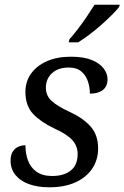

<svg xmlns="http://www.w3.org/2000/svg" viewBox="-20 -786 529 816"><path d="M190 10Q140 10 103 -3.5Q66 -17 45.5 -42.5Q25 -68 25 -103Q25 -130 36 -144.5Q47 -159 61.5 -164Q76 -169 88 -169Q88 -134 99 -104Q110 -74 135.5 -56Q161 -38 202 -38Q235 -38 259.5 -48.5Q284 -59 297 -79.5Q310 -100 310 -131Q310 -166 287 -191Q264 -216 209 -241Q154 -267 121 -301.5Q88 -336 88 -396Q88 -439 111.5 -472.5Q135 -506 178.5 -525.5Q222 -545 281 -545Q336 -545 370 -531Q404 -517 420.5 -495Q437 -473 437 -450Q437 -419 417 -403.5Q397 -388 362 -388Q362 -415 353.5 -440.5Q345 -466 325.5 -482.5Q306 -499 272 -499Q227 -499 201 -475Q175 -451 175 -413Q175 -379 200 -356.5Q225 -334 277 -310Q332 -285 364.5 -249Q397 -213 397 -155Q397 -107 372 -69.5Q347 -32 300.5 -11Q254 10 190 10ZM272 -606 275 -619Q293 -639 312 -664Q331 -689 349 -715.5Q367 -742 382 -766H489L486 -756Q474 -741 454 -721Q434 -701 409.5 -679.5Q385 -658 360 -639Q335 -620 312 -606Z"/></svg>

Font: Noto Serif
Style: Italic
Weight: 400
Italic angle: -12°
Designer: Monotype Design Team
Foundry: Monotype Imaging Inc.
Version: Version 2.013